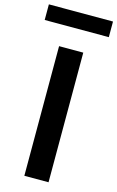

<svg xmlns="http://www.w3.org/2000/svg" viewBox="-193 -1017 656 1073"><g transform="rotate(15 135.5 -480.5)"><path d="M65 0V-750H205V0ZM-50.5 -870.5V-960.9H320.5V-870.5Z"/></g></svg>

Font: Spartan
Style: Bold
Weight: 700
Designer: Matt Bailey, Mirko Velimirovic
Foundry: Matt Bailey
Version: Version 1.005